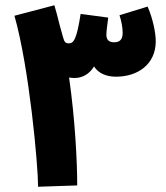

<svg xmlns="http://www.w3.org/2000/svg" viewBox="-20 -706 631 731"><path d="M274 0C274 -89 266 -251 243 -411C249 -410 256 -409 263 -409C292 -409 319 -422 338 -453C354 -428 383 -414 422 -414C503 -414 573 -460 573 -549C573 -581 562 -635 542 -681L435 -648C442 -627 447 -601 447 -582C447 -563 442 -545 415 -545C394 -545 385 -555 385 -574C385 -584 388 -609 392 -639L287 -653C272 -557 261 -541 242 -541C230 -541 225 -544 219 -568L207 -611C201 -637 194 -662 187 -686L35 -646C91 -450 125 -78 125 5Z"/></svg>

Font: Noto Sans Arabic UI XCn XBd
Style: Regular
Weight: 800
Width: 2
Designer: Monotype Design Team, Nadine Chahine and Nizar Qandah
Foundry: Monotype Imaging Inc.
Version: Version 2.010